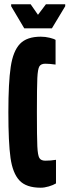

<svg xmlns="http://www.w3.org/2000/svg" viewBox="-20 -867 324 895"><path d="M19 -344Q19 -482 30 -555.5Q41 -629 73 -662.5Q105 -696 170 -696Q191 -696 211.5 -691Q232 -686 239 -681V-566Q211 -570 191 -570Q171 -570 163.5 -557.5Q156 -545 154 -503Q152 -461 152 -344Q152 -227 154 -185Q156 -143 163.5 -130.5Q171 -118 191 -118Q217 -118 241 -122V-12Q228 -4 207.5 2Q187 8 170 8Q102 8 70.5 -26Q39 -60 29 -131Q19 -202 19 -344ZM93 -735 32 -838V-847H123L157 -798L194 -847H284V-838L222 -735Z"/></svg>

Font: Saira Ultra Condensed Black
Style: Regular
Weight: 900
Width: 1
Designer: Hector Gatti with collaboration of the Omnibus-Type team
Foundry: Omnibus-Type
Version: Version 1.001; ttfautohint (v1.8)